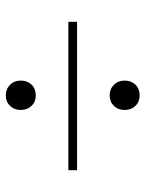

<svg xmlns="http://www.w3.org/2000/svg" viewBox="60 -619 500 660"><g transform="rotate(90 310.0 -289.0)"><path d="M55 -304H565V-274H55ZM308 -162Q330 -162 344 -147.5Q358 -133 358 -110Q358 -88 344 -73.5Q330 -59 308 -59Q286 -59 271.5 -73.5Q257 -88 257 -110Q257 -133 271 -147.5Q285 -162 308 -162ZM308 -519Q330 -519 344 -504.5Q358 -490 358 -467Q358 -445 344 -430.5Q330 -416 308 -416Q286 -416 271.5 -430.5Q257 -445 257 -467Q257 -490 271 -504.5Q285 -519 308 -519Z"/></g></svg>

Font: Nyght Serif Light
Style: Regular
Weight: 300
Designer: Maksym Kobuzan
Version: Version 0.410